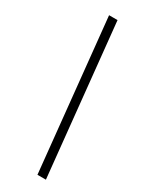

<svg xmlns="http://www.w3.org/2000/svg" viewBox="-206 -775 674 865"><g transform="rotate(30 131.0 -343.0)"><path d="M163 49 83 -735H127L207 49Z"/></g></svg>

Font: Archivo Condensed Thin
Style: Italic
Weight: 250
Width: 3
Italic angle: -10°
Designer: Hector Gatti
Foundry: Omnibus-Type
Version: Version 2.001